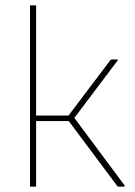

<svg xmlns="http://www.w3.org/2000/svg" viewBox="-20 -703 508 723"><path d="M449 -5Q451 -4 449.5 -2Q448 0 446 0H426Q424 0 422 -2L239 -247H116V-4Q116 0 112 0H97Q93 0 93 -4V-679Q93 -683 97 -683H112Q116 -683 116 -679V-268H238L396 -477Q398 -479 401 -479H421Q423 -479 424 -478Q425 -477 422 -474L260 -259Z"/></svg>

Font: Sofia Sans Thin
Style: Regular
Weight: 250
Designer: Botio Nikoltchev, Ani Petrova
Foundry: lettersoup
Version: Version 4.101